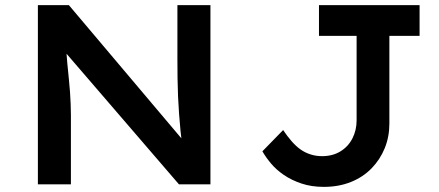

<svg xmlns="http://www.w3.org/2000/svg" viewBox="-20 -720 1715 750"><path d="M128 0V-700H249L711 -153L693 -149Q688 -179 685 -210.5Q682 -242 679.5 -275Q677 -308 675.5 -343Q674 -378 673.5 -414.5Q673 -451 673 -490V-700H802V0H679L215 -539L237 -546Q240 -505 243 -472Q246 -439 249 -411.5Q252 -384 253.5 -360.5Q255 -337 256 -314.5Q257 -292 257 -271V0ZM1245 10Q1197 10 1158 -3Q1119 -16 1089 -36.5Q1059 -57 1038.5 -81.5Q1018 -106 1005 -129L1086 -212Q1102 -188 1119 -168.5Q1136 -149 1153.5 -136.5Q1171 -124 1192.5 -117Q1214 -110 1238 -110Q1279 -110 1309.5 -128.5Q1340 -147 1356.5 -179Q1373 -211 1373 -250V-580H1226V-700H1619V-580H1501V-237Q1501 -186 1483 -141.5Q1465 -97 1431.5 -62.5Q1398 -28 1350.5 -9Q1303 10 1245 10Z"/></svg>

Font: Lexend Exa Medium
Style: Regular
Weight: 500
Designer: Bonnie Shaver-Troup, Thomas Jockin
Foundry: Lexend
Version: Version 1.007